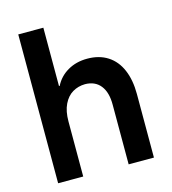

<svg xmlns="http://www.w3.org/2000/svg" viewBox="-106 -794 790 881"><g transform="rotate(-15 289.0 -353.5)"><path d="M61.5 -707H180.7V-429.7H184.1Q204.6 -470.7 244.9 -494.1Q285.2 -517.6 337.9 -517.6Q394.5 -517.6 434.8 -491.7Q475.1 -465.8 495.8 -417.2Q516.6 -368.7 516.6 -301.8V0H396.5V-282.2Q397 -341.8 371.3 -374.3Q345.7 -406.7 297.9 -407.2Q265.1 -406.7 238.8 -391.1Q212.4 -375.5 196.5 -342.8Q180.7 -310.1 180.7 -261.7V0H61.5Z"/></g></svg>

Font: Wanted Sans SemiBold
Style: Regular
Weight: 600
Designer: Original Design by Kil Hyung-jin and Kang Hanbin, Wanted Lab, Inc; Hangeul from Source Han Sans by Jang Soo-young and Ka
Foundry: Wanted Lab, Inc.
Version: Version 1.003